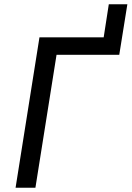

<svg xmlns="http://www.w3.org/2000/svg" viewBox="-20 -880 617 900"><path d="M53 0 165 -705H466L490 -860H577L539 -623H245L146 0Z"/></svg>

Font: Nunito Sans 7pt Condensed Medium
Style: Italic
Weight: 500
Width: 3
Italic angle: -9°
Designer: Vernon Adams
Foundry: Vernon Adams
Version: Version 3.101;gftools[0.9.27]